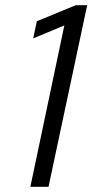

<svg xmlns="http://www.w3.org/2000/svg" viewBox="-20 -720 356 740"><path d="M97 0 228 -622 108 -572 122 -638 272 -700H316L167 0Z"/></svg>

Font: Red Hat Text VF
Style: Italic
Weight: 400
Italic angle: -12°
Designer: Pentagram, MCKL
Foundry: Pentagram, MCKL
Version: Version 1.023